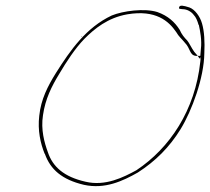

<svg xmlns="http://www.w3.org/2000/svg" viewBox="-20 -665 734 670"><path d="M117 -261C111 -210 121 -165 136 -128H137V-127C156 -74 196 -38 273 -20C346 -4 408 -33 461 -63C523 -103 571 -151 610 -214C650 -279 692 -394 693 -479C695 -518 693 -556 685 -583C678 -608 660 -632 641 -639C619 -646 608 -648 605 -640V-639C603 -634 607 -634 617 -633C633 -633 648 -624 656 -613C664 -605 669 -592 673 -578H674V-577C678 -559 685 -524 681 -494L679 -470H680L679 -467V-465C680 -460 680 -456 679 -450C661 -280 572 -148 456 -71C412 -47 348 -14 278 -31C203 -48 164 -83 147 -134C135 -167 122 -212 130 -263C138 -320 161 -365 186 -406C212 -450 242 -496 275 -530C310 -565 356 -603 424 -615C524 -632 569 -591 595 -553C604 -537 613 -531 625 -516C645 -496 641 -472 664 -470H670L658 -484C649 -496 640 -516 633 -524C623 -534 614 -545 607 -561C590 -588 566 -610 529 -623C484 -637 409 -627 370 -611C281 -569 226 -491 175 -410C147 -365 123 -319 117 -261ZM263 -538 267 -539C267 -540 264 -539 263 -539ZM617 -633V-634ZM663 -469 664 -470ZM670 -470 677 -460 680 -470ZM679 -450Z"/></svg>

Font: Stray Cat
Style: HlExtObl
Weight: 100
Version: Version 1.0